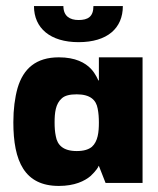

<svg xmlns="http://www.w3.org/2000/svg" viewBox="-20 -603 520 633"><path d="M174 10C226 10 259 -6 279 -23C295 -38 308 -56 304 -56H306L328 0H450V-414H306V-338H304C304 -338 296 -359 280 -376C261 -396 229 -414 174 -414C99 -414 57 -377 38 -313C29 -281 24 -243 24 -200C24 -71 61 10 174 10ZM233 -105C188 -105 169 -125 164 -154C161 -168 160 -183 160 -199C160 -231 163 -261 184 -279C194 -288 210 -292 233 -292C278 -292 297 -273 302 -245C305 -230 306 -215 306 -199C306 -168 303 -137 283 -119C272 -110 256 -105 233 -105ZM239 -464C334 -464 385 -510 385 -583H288C288 -548 270 -537 239 -537C210 -537 189 -550 189 -583H92C92 -510 146 -464 239 -464Z"/></svg>

Font: OSH Darker Grotesque Black
Style: Regular
Weight: 900
Designer: Gabriel Lam
Foundry: TypeRant
Version: Version 1.000;Glyphs 3.1.1 (3148)